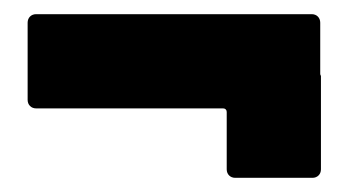

<svg xmlns="http://www.w3.org/2000/svg" viewBox="-20 -388 497 271"><path d="M432 -284V-356C432 -363 427 -368 420 -368H31C24 -368 19 -363 19 -356V-247C19 -240 24 -235 31 -235H295C298 -235 300 -233 300 -230V-149C300 -142 305 -137 312 -137H421C428 -137 433 -142 433 -149V-281C433 -281 432 -282 432 -284Z"/></svg>

Font: Barlow Semi Condensed ExtraBold
Style: Regular
Weight: 800
Width: 4
Designer: Jeremy Tribby
Foundry: Tribby Type
Version: Version 1.422;hotconv 1.0.109;makeotfexe 2.5.65596